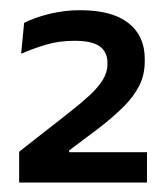

<svg xmlns="http://www.w3.org/2000/svg" viewBox="-20 -730 336 386"><path d="M18.5 -363V-425L120 -504.5Q143 -522.5 160 -538.2Q177 -554 186.5 -569.2Q196 -584.5 196 -600.5V-604Q196 -625 180.8 -636.5Q165.5 -648 130 -648Q98 -648 71.8 -640Q45.5 -632 22.5 -622L28.5 -684Q48.5 -694.5 79 -702Q109.5 -709.5 141.5 -709.5Q205 -709.5 238 -683.8Q271 -658 271 -612V-606.5Q271 -579.5 260 -557.8Q249 -536 228.8 -515.8Q208.5 -495.5 179.5 -473L119 -427.5V-412.5L86.5 -424H275.5V-363Z"/></svg>

Font: Anek Gujarati Medium
Style: Regular
Weight: 500
Designer: Mrunmayee Ghaisas (Gujarati), Yesha Goshar (Latin)
Foundry: Ek Type
Version: Version 1.003